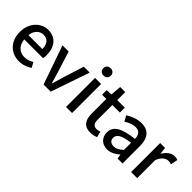

<svg xmlns="http://www.w3.org/2000/svg" viewBox="91 -1676 2575 2575"><g transform="rotate(45 1378.5 -388.5)"><path d="M317 14C388 14 452 -11 502 -45L462 -118C422 -92 380 -77 331 -77C236 -77 170 -140 161 -245H518C521 -259 524 -281 524 -304C524 -459 445 -564 299 -564C171 -564 48 -454 48 -275C48 -93 166 14 317 14ZM160 -325C171 -421 232 -473 301 -473C381 -473 424 -419 424 -325Z M773 0H908L1097 -551H985L891 -254C876 -200 859 -144 843 -90H839C823 -144 807 -200 791 -254L697 -551H580Z M1198 0H1313V-551H1198ZM1256 -653C1298 -653 1327 -680 1327 -723C1327 -763 1298 -791 1256 -791C1213 -791 1184 -763 1184 -723C1184 -680 1213 -653 1256 -653Z M1671 14C1711 14 1749 3 1779 -7L1758 -92C1742 -86 1718 -79 1700 -79C1642 -79 1619 -113 1619 -179V-458H1762V-551H1619V-703H1523L1510 -551L1424 -544V-458H1504V-180C1504 -64 1548 14 1671 14Z M1988 14C2054 14 2113 -20 2163 -63H2167L2176 0H2270V-331C2270 -478 2207 -564 2070 -564C1982 -564 1905 -528 1848 -492L1891 -414C1938 -444 1992 -470 2050 -470C2131 -470 2154 -414 2155 -351C1926 -326 1826 -265 1826 -146C1826 -49 1893 14 1988 14ZM2023 -78C1974 -78 1937 -100 1937 -155C1937 -216 1992 -258 2155 -277V-143C2110 -101 2071 -78 2023 -78Z M2433 0H2548V-342C2582 -430 2636 -461 2681 -461C2704 -461 2717 -458 2737 -452L2757 -553C2740 -560 2723 -564 2696 -564C2636 -564 2578 -522 2539 -452H2537L2527 -551H2433Z"/></g></svg>

Font: ChiuKong Gothic CL Medium
Style: Regular
Weight: 500
Designer: Ryoko NISHIZUKA 西塚涼子 (kana, bopomofo & ideographs); Paul D. Hunt (Latin, Greek & Cyrillic); Sandoll Communications 산돌커뮤니
Foundry: Adobe
Version: Version 1.300